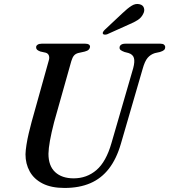

<svg xmlns="http://www.w3.org/2000/svg" viewBox="-20 -916 836 949"><path d="M531 -209 638.5 -579.5Q647 -611.5 642 -629.2Q637 -647 615 -654L595.5 -659Q582 -664 576.2 -668.8Q570.5 -673.5 571 -681Q571 -689 578.2 -694.5Q585.5 -700 599.5 -700H773.5Q785 -700 790.8 -695.2Q796.5 -690.5 796.5 -683.5Q796.5 -674 790.8 -668.8Q785 -663.5 770.5 -659L745.5 -653.5Q723.5 -646.5 709.5 -629.8Q695.5 -613 685.5 -577L577.5 -205.5Q556 -131 518.5 -82.5Q481 -34 426.5 -10.5Q372 13 299 13Q233.5 13 190.5 -9Q147.5 -31 126.8 -68.8Q106 -106.5 106 -153.5Q106.5 -173 110.8 -200.2Q115 -227.5 122 -257Q129 -286.5 136 -312.5L220.5 -615Q225.5 -629.5 221.8 -640.8Q218 -652 206 -655.5L179 -661.5Q167.5 -666 163 -670.5Q158.5 -675 158.5 -682.5Q158.5 -690 165.8 -695Q173 -700 185.5 -700H401.5Q425 -700 425 -684.5Q424.5 -677 418.5 -670.8Q412.5 -664.5 398.5 -661L367 -654Q353.5 -650.5 345.8 -641.5Q338 -632.5 332.5 -614L247.5 -312.5Q233.5 -258 226.8 -220.2Q220 -182.5 219.5 -156Q219.5 -96 252.8 -65.2Q286 -34.5 344 -34.5Q409 -34.5 456.8 -75.5Q504.5 -116.5 531 -209ZM586 -851.5Q610 -874.5 630 -887.2Q650 -900 670 -895Q687 -891 691.5 -876.5Q696 -862 687.5 -847Q679 -829 661.5 -817.5Q644 -806 618.5 -795.5L509.5 -746.5Q503.5 -744.5 497.2 -744.8Q491 -745 488.5 -749Q486.5 -753.5 489.8 -758.8Q493 -764 498 -769Z"/></svg>

Font: Fraunces
Style: Italic
Weight: 400
Italic angle: -16°
Version: Version 1.000;[b76b70a41]